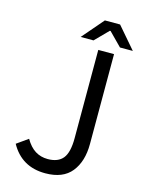

<svg xmlns="http://www.w3.org/2000/svg" viewBox="-122 -880 722 965"><g transform="rotate(15 238.5 -398.0)"><path d="M203.6 -60.1Q257.3 -60.1 282.5 -91.3Q307.6 -122.6 307.6 -195.8V-655.8H389.6V-188Q389.6 -97.2 345.7 -42.5Q301.8 12.2 210 12.2Q86.9 12.2 28.8 -92.8L87.4 -134.3Q109.9 -95.7 138.4 -77.9Q167 -60.1 203.6 -60.1ZM301.3 -807.6H380.4L476.6 -695.8H409.7L342.8 -763.7H338.9L272 -695.8H205.1Z"/></g></svg>

Font: Varta
Style: Regular
Weight: 400
Designer: Joana Correia, Viktoriya Grabowska, Eben Sorkin
Foundry: Sorkin Type
Version: Version 1.003; ttfautohint (v1.3) -l 8 -r 24 -G 200 -x 12 -H